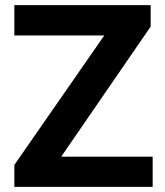

<svg xmlns="http://www.w3.org/2000/svg" viewBox="-20 -731 646 751"><path d="M577.1 -118.2V0H74.7V-118.2ZM569.3 -627 138.2 0H36.1V-85.9L470.2 -710.9H569.3ZM518.6 -710.9V-592.3H36.1V-710.9Z"/></svg>

Font: RobotoDEMO
Style: Regular
Weight: 400
Designer: Christian Robertson
Foundry: Google
Version: Version 2.136